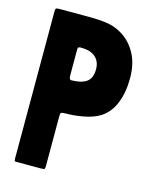

<svg xmlns="http://www.w3.org/2000/svg" viewBox="-107 -773 682 846"><g transform="rotate(15 234.0 -350.0)"><path d="M180 -247V-22Q180 -7 178.5 -3.5Q177 0 161 0H59Q47 0 43.5 -0.5Q40 -1 40 -14V-685Q40 -696 44 -698Q48 -700 58 -700H200Q238 -700 273.5 -695Q309 -690 339 -673Q383 -649 410.5 -601.5Q438 -554 438 -485Q438 -421 418.5 -372Q399 -323 359 -297Q328 -278 284.5 -270Q241 -262 200 -262Q188 -262 184 -259.5Q180 -257 180 -247ZM190 -410Q234 -410 258.5 -426.5Q283 -443 283 -485Q283 -520 260.5 -540Q238 -560 194 -560Q187 -560 183.5 -558Q180 -556 180 -548V-428Q180 -410 190 -410Z"/></g></svg>

Font: Railroad Gothic CC
Style: Bold
Weight: 700
Designer: indestructible type*
Foundry: Cowboy Collective
Version: Version 1.000